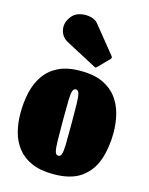

<svg xmlns="http://www.w3.org/2000/svg" viewBox="-125 -907 779 1006"><g transform="rotate(15 264.0 -404.5)"><path d="M15 -245Q15 -305 27.2 -358.2Q39.5 -411.5 68 -452.5Q96.5 -493.5 144.5 -516.8Q192.5 -540 264 -540Q335.5 -540 383.5 -517.8Q431.5 -495.5 460 -457.5Q488.5 -419.5 500.8 -371Q513 -322.5 513 -270Q513 -190 490.5 -124.2Q468 -58.5 413.8 -19.2Q359.5 20 264 20Q192.5 20 144.5 -1.5Q96.5 -23 68 -60Q39.5 -97 27.2 -144.8Q15 -192.5 15 -245ZM240 -270Q240 -193 241 -152Q242 -111 247 -95.5Q252 -80 264 -80Q276 -80 281 -94.5Q286 -109 287 -146Q288 -183 288 -250Q288 -327 287 -368Q286 -409 281 -424.5Q276 -440 264 -440Q252 -440 247 -425.5Q242 -411 241 -374Q240 -337 240 -270ZM326 -579.5 158 -668.5Q124.5 -686.5 117 -724.8Q109.5 -763 139.5 -800Q156 -820 184 -826.2Q212 -832.5 239.2 -826.5Q266.5 -820.5 280.5 -803L397.5 -658.5Q406.5 -649.5 398 -640.5L341 -582.5Q337 -578 334.2 -577Q331.5 -576 326 -579.5Z"/></g></svg>

Font: Besley* Condensed Fatface
Style: Regular
Weight: 900
Width: 3
Designer: Owen Earl
Foundry: indestructible type*
Version: Version 3.000; ttfautohint (v1.8.3)